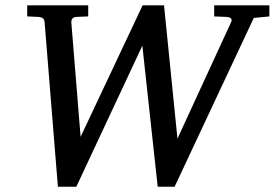

<svg xmlns="http://www.w3.org/2000/svg" viewBox="-20 -691 1040 727"><path d="M940.9 -623 641.1 16.1H577.1L519 -518.1L269 16.1H199.2L148.9 -606.9Q147.9 -616.7 142.8 -621.3Q137.7 -626 125 -627L83 -628.9V-670.9H314V-628.9L270 -627Q258.8 -626 254.4 -621.1Q250 -616.2 250 -606.9L285.2 -172.9L520 -670.9H601.1L651.9 -166L855 -606.9Q863.8 -625.5 835.9 -627L791 -628.9V-670.9H1000V-628.9Z"/></svg>

Font: Charis SIL Eur
Style: Italic
Weight: 400
Italic angle: -11°
Foundry: SIL International
Version: Version 5.000